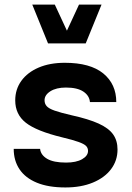

<svg xmlns="http://www.w3.org/2000/svg" viewBox="-20 -811 576 836"><path d="M262.2 -537.6Q196.9 -537.6 148.3 -516.8Q99.7 -496 73 -459.1Q46.3 -422.1 46.3 -373.9Q46.3 -312.9 92.5 -276.6Q138.6 -240.3 250.7 -213Q297.7 -201.8 321.9 -193Q346.2 -184.3 354.8 -175.5Q363.3 -166.7 363.3 -153.9Q363.3 -132.6 337.5 -117.8Q311.7 -103.1 267.5 -103.1Q213.2 -103.1 185.2 -119.6Q157.3 -136.2 154.6 -162.7H39.7Q39.7 -111.6 65 -73.9Q90.3 -36.2 140.4 -15.5Q190.5 5.2 264.6 5.2Q333.2 5.2 384.4 -16Q435.5 -37.2 463.6 -74.5Q491.7 -111.9 491.7 -160Q491.7 -198.8 472.5 -225.9Q453.3 -252.9 409.6 -272.9Q365.8 -292.8 292.4 -309Q243.8 -320.2 218.2 -329.2Q192.6 -338.2 183.3 -348.8Q174 -359.3 174 -374.5Q174 -397.5 199.5 -413.7Q225.1 -429.8 267.1 -429.8Q316.7 -429.8 343 -412.2Q369.3 -394.6 371.6 -366.5H486.3Q486.3 -444.8 429.7 -491.2Q373 -537.6 262.2 -537.6ZM120.5 -791 189.2 -621.9H353.2L422.1 -791H324L271.4 -677.4L218.6 -791Z"/></svg>

Font: Estedad-FD VF
Style: Regular
Weight: 100
Designer: Amin Abedi
Version: Version 7.3